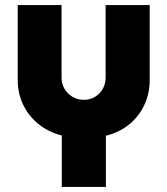

<svg xmlns="http://www.w3.org/2000/svg" viewBox="-20 -535 661 758"><path d="M224 203V0Q170 -14 131 -46Q92 -78 71 -122.5Q50 -167 50 -219V-515H223V-228Q223 -205 234 -185.5Q245 -166 265 -153.5Q285 -141 311 -141Q337 -141 356.5 -153.5Q376 -166 386.5 -185.5Q397 -205 397 -228V-515H571V-219Q571 -167 550.5 -122Q530 -77 491.5 -45Q453 -13 398 1V203Z"/></svg>

Font: MuseoModerno Thin ExtraBold
Style: Regular
Weight: 800
Version: Version 1.002